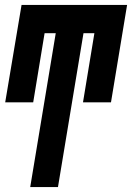

<svg xmlns="http://www.w3.org/2000/svg" viewBox="-20 -540 540 775"><path d="M102 215 205 -406H160L114 -127H1L67 -520H493L428 -127H315L361 -406H317L214 215Z"/></svg>

Font: Iosevka SS04 Heavy Oblique
Style: Regular
Weight: 900
Italic angle: -9°
Monospace: yes
Designer: Belleve Invis
Foundry: Belleve Invis
Version: Version 19.0.0; ttfautohint (v1.8.4)